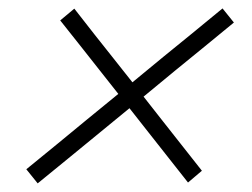

<svg xmlns="http://www.w3.org/2000/svg" viewBox="-20 -524 598 456"><path d="M69.5 -88.5 42.5 -122Q81 -153.5 117.8 -183.5Q154.5 -213.5 187 -240.5L261 -301L216 -358Q194.5 -385.5 171.2 -414.8Q148 -444 123 -475.5L156.5 -503.5Q181 -472 205.2 -441.2Q229.5 -410.5 249 -386L294.5 -328.5L368.5 -389.5Q399 -414 434.5 -443.2Q470 -472.5 508.5 -504L535.5 -470.5Q496.5 -438.5 461.5 -409.8Q426.5 -381 395.5 -356L321 -294.5L366.5 -236.5Q388 -209 411.2 -179.8Q434.5 -150.5 459.5 -118.5L426.5 -90.5Q401.5 -122.5 378.2 -151.8Q355 -181 333.5 -208.5L287.5 -267L209.5 -203Q178 -177 143 -148.5Q108 -120 69.5 -88.5Z"/></svg>

Font: Commissioner ExtraLight
Style: Italic
Weight: 200
Italic angle: -12°
Designer: Kostas Bartsokas
Foundry: Kostas Bartsokas
Version: Version 1.000; ttfautohint (v1.8.3)